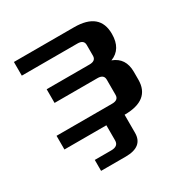

<svg xmlns="http://www.w3.org/2000/svg" viewBox="-152 -608 884 912"><g transform="rotate(-30 290.0 -152.5)"><path d="M45 0V-75H350Q385 -75 385 -103V-187Q385 -215 350 -215H115V-290H350Q385 -290 385 -318V-377Q385 -405 350 -405H45V-480H375Q515 -480 515 -363Q515 -280 450 -255Q515 -231 515 -155V-112Q515 0 375 0ZM145 115H235Q275 115 275 83V0H375V99Q375 175 280 175H145Z"/></g></svg>

Font: Xolonium
Style: Regular
Weight: 400
Designer: Severin Meyer
Version: Version 4.2